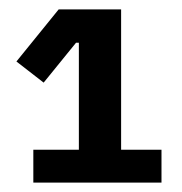

<svg xmlns="http://www.w3.org/2000/svg" viewBox="-20 -718 388 409"><path d="M324 -329H51V-399H148V-627H142L73 -542L15 -587L105 -698H238V-399H324Z"/></svg>

Font: IBM Plex Sans SemiBold
Style: Regular
Weight: 600
Designer: Mike Abbink, Paul van der Laan, Pieter van Rosmalen
Foundry: Bold Monday
Version: Version 3.201